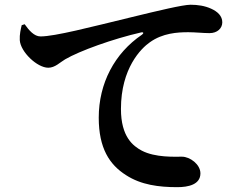

<svg xmlns="http://www.w3.org/2000/svg" viewBox="-20 -755 1040 798"><path d="M717.1 22.9C762.9 22.9 813 12 813 -34.4C813 -71.6 769.8 -103.8 736 -103.8C707 -103.8 625.5 -99.3 568.9 -129.1C533.5 -148.1 482.7 -185.9 482.7 -302.1C482.7 -471.8 566.8 -554.2 602.7 -579.2C656.1 -617.5 717.4 -621.1 762.8 -621.1C791.3 -621.1 824.5 -617.3 850.9 -617.3C883.3 -617.3 903.9 -637.3 903.9 -662.4C903.9 -688.9 883.9 -707.1 857.3 -719C831.5 -730.8 802 -735.3 771.9 -735.3C740.5 -735.3 635.6 -710.2 529.7 -684.4C354.4 -641.9 208.1 -603.6 148.1 -603.6C122 -603.6 100.3 -629.1 82.5 -654.3L70.2 -650.3C66.4 -634.5 60.8 -611.6 62.2 -587.9C65.4 -539.2 134.4 -473.5 180.6 -473.5C208.8 -473.5 229.5 -496 250.7 -508.4C311 -543.6 448.9 -593.3 566.6 -620.3C577.2 -622.5 578.2 -616.5 570 -610.8C456.2 -533.6 390.4 -408.8 390.4 -265.8C390.4 -138.8 435.2 -70.4 503.9 -27C566.6 13.6 640.1 22.9 717.1 22.9Z"/></svg>

Font: Source Han Serif CN VF
Style: Regular
Weight: 250
Designer: Ryoko NISHIZUKA 西塚涼子 (kana & ideographs); Frank Grießhammer (Latin, Greek & Cyrillic); Wenlong ZHANG 张文龙 (bopomofo); San
Foundry: Adobe
Version: Version 2.002;hotconv 1.1.0;makeotfexe 2.6.0